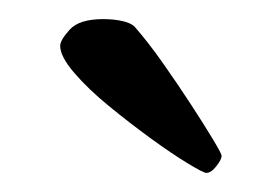

<svg xmlns="http://www.w3.org/2000/svg" viewBox="-20 -690 283 201"><path d="M43 -642Q43 -648 53 -659Q63 -670 88 -670Q99 -670 108 -668Q117 -666 121 -662Q135 -646 150.5 -624Q166 -602 180 -580.5Q194 -559 203 -544Q212 -529 212 -527Q212 -523 206.5 -516Q201 -509 196 -509Q193 -509 176.5 -519Q160 -529 138 -545Q116 -561 94 -579Q72 -597 57.5 -614Q43 -631 43 -642Z"/></svg>

Font: Amiri
Style: Bold
Weight: 700
Designer: Khaled Hosny
Version: Version 0.113